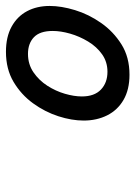

<svg xmlns="http://www.w3.org/2000/svg" viewBox="75 -1140 455 645"><g transform="rotate(-90 302.5 -817.5)"><path d="M374 -610Q324 -610 289.5 -630Q255 -650 237.5 -685Q220 -720 220 -764Q220 -804 234.5 -849Q249 -894 278 -934Q307 -974 350 -999.5Q393 -1025 451 -1025Q501 -1025 535.5 -1006Q570 -987 587.5 -954Q605 -921 605 -878Q605 -839 591 -793Q577 -747 548 -705.5Q519 -664 476 -637Q433 -610 374 -610ZM384 -684Q417 -684 442.5 -702Q468 -720 485.5 -749Q503 -778 512 -809.5Q521 -841 521 -868Q521 -911 500 -931Q479 -951 444 -951Q409 -951 382 -932.5Q355 -914 337 -886Q319 -858 310 -827Q301 -796 301 -770Q301 -728 324 -706Q347 -684 384 -684Z"/></g></svg>

Font: Playwrite AU TAS
Style: Regular
Weight: 400
Designer: Veronika Burian, José Scaglione
Foundry: TypeTogether
Version: Version 1.002